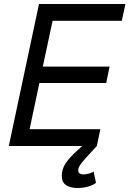

<svg xmlns="http://www.w3.org/2000/svg" viewBox="-20 -730 647 960"><path d="M24 0 175 -710H607L589 -626H243L194 -397H528L511 -315H177L128 -84H482L464 0ZM367 210Q331 210 310 195.5Q289 181 289 150Q289 114 309.5 84.5Q330 55 367 22L411 -18L464 0L409 60Q389 82 380 96Q371 110 371 122Q371 132 378 137Q385 142 395 142Q409 142 423 138.5Q437 135 448 128L460 184Q447 195 422 202.5Q397 210 367 210Z"/></svg>

Font: Geist Mono
Style: Italic
Weight: 400
Italic angle: -12°
Monospace: yes
Designer: Basement.studio, Andrés Briganti, Mateo Zaragoza
Foundry: Basement.studio, Vercel, Andrés Briganti, Guido Ferreyra, Mateo Zaragoza
Version: Version 1.500